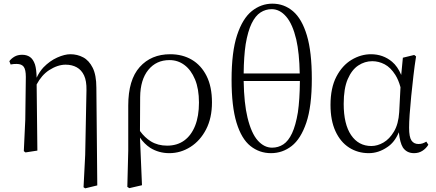

<svg xmlns="http://www.w3.org/2000/svg" viewBox="-20 -822 2381 1048"><path d="M110 3 118 -169 121 -402Q121 -442 109.5 -457.5Q98 -473 71 -473Q63 -473 55 -472.5Q47 -472 38 -470L31 -488Q41 -502 58.5 -512.5Q76 -523 101 -523Q126 -523 143.5 -511Q161 -499 171 -470Q179 -444 180 -398Q195 -430 217 -454Q252 -490 292.5 -508Q333 -526 364 -526Q402 -526 434 -509Q466 -492 486 -452Q506 -412 506 -343L511 190L445 206L436 200L445 24L452 -330Q453 -380 439 -410Q425 -440 399 -454.5Q373 -469 338 -469Q295 -469 248 -439Q207 -412 180 -361L184 0L119 10Z M675 198 680 0V-246Q680 -386 742.5 -456Q805 -526 909 -526Q976 -526 1027 -496Q1078 -466 1107.5 -407.5Q1137 -349 1137 -263Q1137 -178 1105 -116Q1073 -54 1019.5 -20Q966 14 904 14Q847 14 800 -15Q767 -37 744 -71L755 189L686 205ZM744 -107Q770 -71 804 -50Q842 -27 892 -27Q947 -27 985.5 -55Q1024 -83 1045 -135.5Q1066 -188 1066 -262Q1066 -337 1044.5 -388.5Q1023 -440 987 -467Q951 -494 905 -494Q833 -494 789.5 -440.5Q746 -387 745 -292Z M1459 14Q1396 14 1347 -25Q1298 -64 1271 -152.5Q1244 -241 1244 -387Q1244 -539 1274 -630Q1304 -721 1354.5 -761.5Q1405 -802 1467 -802Q1531 -802 1579.5 -760.5Q1628 -719 1655 -629Q1682 -539 1682 -392Q1682 -241 1652 -152.5Q1622 -64 1572 -25Q1522 14 1459 14ZM1465 -16Q1499 -16 1526.5 -34Q1554 -52 1574 -94.5Q1594 -137 1606 -209Q1616 -278 1617 -380H1310Q1312 -258 1331 -180Q1352 -94 1387 -55Q1422 -16 1465 -16ZM1616 -421Q1614 -533 1597 -607Q1577 -691 1542 -731.5Q1507 -772 1463 -772Q1430 -772 1402 -754Q1374 -736 1353.5 -694Q1333 -652 1321 -581Q1311 -515 1310 -421Z M1993 14Q1933 14 1885.5 -16.5Q1838 -47 1811 -106Q1784 -165 1784 -249Q1784 -342 1816 -403.5Q1848 -465 1899 -495.5Q1950 -526 2005 -526Q2071 -526 2120 -485Q2150 -460 2170 -413L2179 -507L2241 -522L2251 -514Q2243 -464 2236.5 -407.5Q2230 -351 2224.5 -296.5Q2219 -242 2216 -197.5Q2213 -153 2213 -125Q2213 -74 2226 -55Q2239 -36 2264 -36Q2277 -36 2287 -39.5Q2297 -43 2307 -49L2318 -32Q2306 -12 2286 1Q2266 14 2240 14Q2200 14 2179 -17Q2163 -43 2157 -100Q2134 -45 2094 -19Q2046 14 1993 14ZM2166 -346Q2155 -386 2138 -413Q2112 -454 2079.5 -471Q2047 -488 2012 -488Q1971 -488 1935.5 -464.5Q1900 -441 1878 -390Q1856 -339 1856 -255Q1856 -144 1896.5 -84.5Q1937 -25 2007 -25Q2040 -25 2073 -44Q2106 -63 2130.5 -104Q2155 -145 2159 -210Z"/></svg>

Font: Early Summer Mincho Light
Style: Regular
Weight: 300
Designer: GuiWonder
Version: Version 1.002